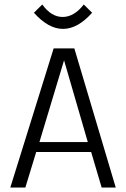

<svg xmlns="http://www.w3.org/2000/svg" viewBox="-20 -845 568 865"><path d="M357.4 -824.7 395 -787.6Q330.1 -714.8 263.7 -714.8Q197.8 -714.8 132.8 -787.6L170.4 -824.7Q210.9 -768.6 262.2 -768.6Q314 -768.6 357.4 -824.7ZM375.5 -205.1 268.6 -573.2 157.7 -205.1ZM438 0 390.6 -160.2H143.1L94.2 0H26.4L221.7 -627H314.9L501.5 0Z"/></svg>

Font: Anaheim
Style: Regular
Weight: 400
Designer: vernon adams
Foundry: vernon adams
Version: Version 1.002; ttfautohint (v0.93.5-3d13) -l 8 -r 50 -G 200 